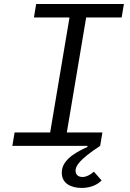

<svg xmlns="http://www.w3.org/2000/svg" viewBox="-20 -718 640 945"><path d="M40.8 0H410.2L410.9 5C334.2 39.1 284.1 77.1 284.1 132.1C284.1 186.1 331 207 382.1 207C429 207 462 188.9 480.1 170.1L442.1 127.1C422.9 144.2 403.1 153.1 386 153.1C367.9 153.1 351.9 144.2 351.9 122.2C351.9 100.9 366.1 70 473 0L484 -66.1H308.9L404.1 -632.1H578.8L589.8 -698.2H158L147 -632.1H322.1L226.9 -66.1H51.8Z"/></svg>

Font: Margiela Mono Italic Italic
Style: Regular
Weight: 400
Designer: Mike Abbink, Paul van der Laan, Pieter van Rosmalen
Foundry: Bold Monday
Version: Version 2.003 2021